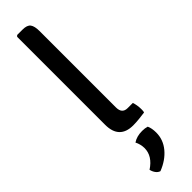

<svg xmlns="http://www.w3.org/2000/svg" viewBox="-339 -721 973 973"><g transform="rotate(-45 147.0 -235.0)"><path d="M254 -77.5Q258 -66.5 260.2 -53Q262.5 -39.5 262.5 -25.5Q262.5 -20 262.2 -14Q262 -8 260 -3Q243 -0.5 219.2 2Q195.5 4.5 175 4.5Q126.5 4.5 101.5 -21.2Q76.5 -47 76.5 -98.5V-729L83 -735.5H122Q154.5 -735.5 166 -719.8Q177.5 -704 177.5 -669.5V-121.5Q177.5 -77.5 217 -77.5ZM222.5 61Q232 81.5 232 112.5Q232 163.5 198.5 203.8Q165 244 108.5 266Q95.5 262 86.5 249.5Q77.5 237 74.5 222Q134.5 183 134.5 126Q134.5 113 131 99Q127.5 85 121.5 74Q148 56 187 56Q207.5 56 222.5 61Z"/></g></svg>

Font: Signika
Style: Regular
Weight: 400
Designer: Anna Giedry
Foundry: Anna Giedry
Version: Version 2.001